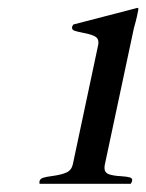

<svg xmlns="http://www.w3.org/2000/svg" viewBox="-20 -650 365 479"><path d="M240.7 -231.4Q240.7 -219.2 251.7 -215.3Q262.7 -211.4 282.2 -210.4Q297.4 -209.5 304.2 -207.3Q311 -205.1 309.6 -198.7Q309.1 -196.3 306.2 -191.4H78.6Q78.6 -193.4 78.4 -195.1Q78.1 -196.8 78.6 -197.8Q80.1 -204.1 87.6 -206.5Q95.2 -209 110.4 -210.9Q132.8 -213.9 145.5 -219.5Q158.2 -225.1 161.6 -239.7L225.1 -538.6Q225.6 -540.5 225.6 -543.9Q225.6 -555.2 215.3 -560.1Q205.1 -564.9 186 -568.4Q171.4 -571.3 165.5 -573.5Q159.7 -575.7 159.7 -581.1Q159.7 -585 163.1 -588.9L323.2 -630.4Q326.2 -630.4 324.7 -624Q321.8 -608.4 318.4 -595.7Q314.9 -583 314 -579.6L241.2 -237.8Q240.7 -235.4 240.7 -231.4Z"/></svg>

Font: Radley
Style: Italic
Weight: 400
Italic angle: -12°
Designer: Vernon Adams
Foundry: Vernon Adams
Version: Version 1.003; ttfautohint (v1.6)